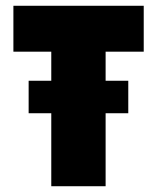

<svg xmlns="http://www.w3.org/2000/svg" viewBox="-20 -645 543 665"><path d="M157.6 0V-252.8H79.2V-365.3H157.6V-466H26.4V-625H477.8V-466H345.8V-365.3H424.3V-252.8H345.8V0Z"/></svg>

Font: Afacad Flux Black
Style: Regular
Weight: 900
Designer: Kristian Moeller
Foundry: Dicotype
Version: Version 1.100